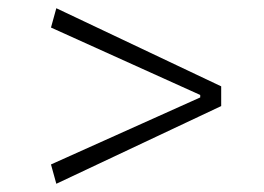

<svg xmlns="http://www.w3.org/2000/svg" viewBox="-20 -482 641 467"><path d="M104 -82 467 -245V-251L104 -415L117 -462L518 -272V-224L117 -35Z"/></svg>

Font: Athiti Light
Style: Regular
Weight: 300
Designer: CadsonDemak Team
Foundry: CadsonDemak
Version: Version 1.032